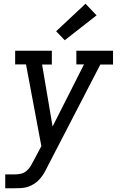

<svg xmlns="http://www.w3.org/2000/svg" viewBox="-20 -791 640 1026"><path d="M8 215V141H57Q74 141 91 137.5Q108 134 121.5 122.5Q135 111 144 96Q153 81 161 65L201 -10L119 -447H61V-520H257V-446H205L261 -115L429 -447H388V-520H584V-446H516L234 99Q226 116 216 133Q206 150 193.5 164.5Q181 179 164.5 190Q148 201 130 207Q112 213 93.5 214Q75 215 57 215ZM326 -576 280 -624 437 -771 496 -709Z"/></svg>

Font: Iosevka Etoile Oblique
Style: Regular
Weight: 400
Italic angle: -9°
Designer: Belleve Invis
Foundry: Belleve Invis
Version: Version 15.5.2; ttfautohint (v1.8.4)